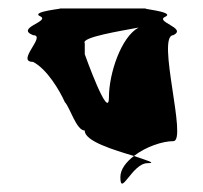

<svg xmlns="http://www.w3.org/2000/svg" viewBox="-20 -714 479 453"><path d="M58 -568C16 -568 91 -631 58 -631C16 -648 97 -663 76 -675C47 -687 137 -694 120 -694H327C303 -694 393 -687 371 -675C342 -663 423 -648 389 -631C348 -631 423 -381 389 -381C364 -381 324 -368 296 -346C249 -360 179 -381 180 -406C160 -406 145 -461 133 -473C121 -500 91 -551 58 -568ZM180 -586C180 -586 237 -426 237 -484C237 -541 266 -627 307 -649C265 -641 170 -626 180 -612ZM264 -296C264 -248 292 -329 328 -329C350 -329 328 -335 296 -346C278 -332 264 -315 264 -296Z"/></svg>

Font: bitstorm
Style: exext
Weight: 400
Version: Version 0.2